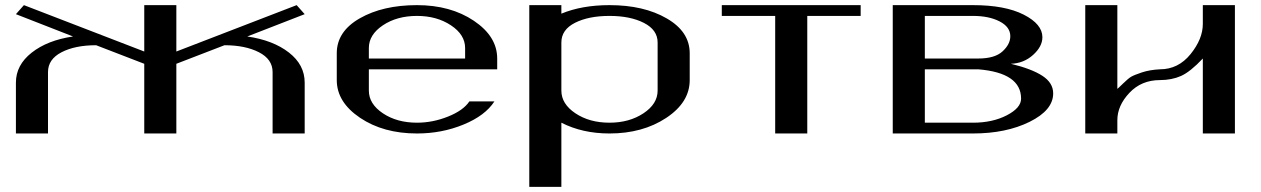

<svg xmlns="http://www.w3.org/2000/svg" viewBox="-20 -520 4914 748"><path d="M667 -500V-319.3L1135.7 -500L1167 -464.8L943.4 -377.9Q1043.9 -363.3 1105.5 -315.4Q1167 -267.6 1167 -198.2V0H1042V-239.3Q1042 -289.1 988.8 -316.4Q935.5 -343.8 854.5 -343.8L667 -271.5V0H542V-271.5L354.5 -343.8Q272.5 -343.8 219.7 -316.4Q167 -289.1 167 -239.3V0H42V-198.2Q42 -266.6 103.5 -314.9Q165 -363.3 264.6 -377.9L42 -464.8L73.2 -500L542 -319.3V-500Z M1917 -250H1417V-167Q1417 -115.2 1471.7 -78.6Q1526.4 -42 1604.5 -42Q1666 -42 1725.6 -65.9Q1785.2 -89.8 1808.6 -125H1906.2Q1870.1 -69.3 1785.6 -34.7Q1701.2 0 1604.5 0Q1473.6 0 1382.8 -61Q1292 -122.1 1292 -208V-312.5Q1292 -397.5 1381.8 -448.7Q1471.7 -500 1604.5 -500Q1735.4 -500 1826.2 -439Q1917 -377.9 1917 -292ZM1417 -292H1792V-333Q1792 -384.8 1736.8 -421.4Q1681.6 -458 1604.5 -458Q1526.4 -458 1471.7 -421.4Q1417 -384.8 1417 -333Z M2167 -500V-466.8Q2247.1 -500 2354.5 -500Q2488.3 -500 2577.6 -448.2Q2667 -396.5 2667 -312.5V-208Q2667 -121.1 2575.2 -60.5Q2483.4 0 2354.5 0Q2249 0 2167 -42V208H2042V-500ZM2542 -167V-354.5Q2542 -403.3 2488.8 -430.7Q2435.5 -458 2354.5 -458Q2273.4 -458 2220.2 -431.2Q2167 -404.3 2167 -354.5V-167Q2167 -115.2 2221.7 -78.6Q2276.4 -42 2354.5 -42Q2431.6 -42 2486.8 -78.6Q2542 -115.2 2542 -167Z M3333 -500V-458H3125V0H3000V-458H2792V-500Z M3583 -42Q3583 -42 3770.5 -42Q3846.7 -42 3902.3 -70.8Q3958 -99.6 3958 -135.7Q3958 -236.3 3791 -250H3583ZM3458 -500H3770.5Q3895.5 -500 3968.3 -462.9Q4041 -425.8 4041 -375Q4041 -338.9 4004.9 -306.2Q3968.8 -273.4 3918 -271.5Q3999 -252 4041 -224.6Q4083 -197.3 4083 -156.2Q4083 -90.8 3991.2 -45.4Q3899.4 0 3770.5 0H3458ZM3583 -292H3791Q3855.5 -292 3885.7 -319.8Q3916 -347.7 3916 -378.9Q3916 -415 3874.5 -436.5Q3833 -458 3770.5 -458H3583Z M4499 -208Q4426.8 -208 4379.9 -158.2Q4333 -108.4 4333 -51.8V0H4208V-500H4333V-173.8Q4335 -174.8 4355 -194.3Q4375 -213.9 4386.2 -220.7Q4397.5 -227.5 4428.2 -237.8Q4459 -248 4499 -250Q4570.3 -250 4618.2 -309.1Q4666 -368.2 4666 -426.8V-500H4791V0H4666V-292Q4617.2 -240.2 4581.1 -224.1Q4544.9 -208 4499 -208Z"/></svg>

Font: okolaks
Style: Bold
Weight: 600
Width: 8
Version: Version 000.6.0